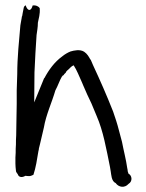

<svg xmlns="http://www.w3.org/2000/svg" viewBox="-20 -702 560 735"><path d="M39 -76C39 -67 40 -58 41 -49C41 -44 43 -42 48 -35C52 -22 66 -22 77 -29C82 -28 89 -28 94 -28C98 -28 108 -33 108 -33C117 -60 122 -92 127 -123C128 -127 129 -130 129 -134C130 -138 132 -145 133 -150C137 -168 142 -190 148 -214C156 -262 179 -311 192 -356C202 -374 208 -394 217 -409H218V-410C220 -413 220 -413 223 -414L224 -415L225 -417C227 -419 229 -422 231 -423H232V-426C235 -430 239 -434 243 -437C248 -442 254 -449 262 -452C274 -434 283 -410 294 -386L299 -374C309 -351 319 -328 330 -306C337 -290 343 -274 350 -258C375 -201 387 -132 401 -63L404 -45C406 -35 406 -8 423 -1C434 15 457 19 472 2C489 -8 485 -31 472 -37C471 -39 470 -42 469 -46C469 -50 468 -54 467 -59C463 -89 453 -127 447 -159L435 -204C429 -228 421 -252 413 -275C389 -336 363 -395 336 -453L327 -474H326C320 -485 314 -496 302 -504C286 -514 264 -509 250 -505C240 -501 229 -495 218 -486C189 -465 167 -435 150 -403H149C135 -369 124 -341 111 -310L112 -425C114 -475 117 -524 120 -568C122 -585 125 -596 125 -615C128 -631 134 -648 132 -670V-671C128 -677 118 -683 105 -681C99 -658 86 -658 78 -682C75 -680 72 -677 71 -673L69 -663C68 -656 66 -650 65 -641C64 -639 63 -638 63 -633C61 -625 60 -614 58 -605C53 -546 46 -483 46 -418C45 -398 45 -377 44 -356V-304C44 -285 43 -266 43 -247C43 -224 42 -203 42 -184C41 -171 41 -160 41 -149C40 -138 40 -127 40 -117L39 -99Z"/></svg>

Font: Scribbler
Style: Bd
Weight: 700
Designer: Mew Too
Foundry: Cannot Into Space Fonts
Version: Version 1.001